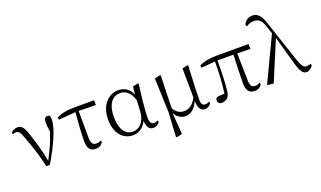

<svg xmlns="http://www.w3.org/2000/svg" viewBox="-93 -1390 3654 2183"><g transform="rotate(-20 1733.5 -298.5)"><path d="M239 7 283 5C382 -162 479 -358 479 -469C479 -486 478 -499 475 -514C468 -522 460 -526 446 -526C417 -526 402 -505 402 -462C402 -436 406 -401 413 -350C379 -236 338 -156 280 -42C260 -166 222 -287 187 -392C157 -486 132 -521 79 -521C51 -521 19 -507 0 -484L8 -465C18 -470 31 -473 47 -473C78 -473 96 -452 122 -376C163 -267 208 -140 239 7Z M838 14C880 14 908 -5 927 -37L920 -55C904 -46 887 -41 864 -41C826 -41 803 -59 801 -130L799 -458L1007 -454L1005 -512H785C676 -512 612 -501 549 -468L555 -441L760 -457C751 -344 740 -221 740 -111C740 -20 775 14 838 14Z M1289 14C1352 14 1417 -18 1453 -99C1461 -15 1487 14 1536 14C1571 14 1598 -5 1614 -32L1603 -49C1589 -41 1578 -36 1560 -36C1527 -36 1509 -56 1509 -125C1509 -199 1528 -379 1547 -514L1537 -522L1475 -507L1465 -413C1431 -492 1373 -526 1301 -526C1191 -526 1080 -434 1080 -249C1080 -82 1169 14 1289 14ZM1462 -346 1455 -210C1446 -80 1369 -25 1303 -25C1209 -25 1152 -106 1152 -255C1152 -422 1226 -488 1308 -488C1370 -488 1432 -452 1462 -346Z M1922 14C1990 14 2043 -31 2078 -113C2082 -24 2107 14 2157 14C2194 14 2220 -6 2235 -31L2228 -49C2214 -42 2201 -36 2182 -36C2148 -36 2131 -51 2131 -117C2131 -198 2136 -288 2147 -517L2139 -523L2074 -508L2078 -157C2039 -81 1990 -45 1930 -45C1881 -45 1838 -65 1804 -123C1805 -219 1809 -317 1815 -517L1806 -523L1740 -508L1755 -98L1738 198L1749 205L1814 189L1794 -70C1822 -16 1873 14 1922 14Z M2762 14C2802 14 2832 -5 2850 -37L2841 -55C2825 -45 2810 -39 2785 -39C2747 -39 2726 -58 2724 -125L2718 -456L2876 -452L2874 -512H2489C2396 -512 2333 -499 2275 -470L2281 -441L2448 -456C2447 -335 2444 -208 2424 -75C2389 -74 2361 -72 2336 -69C2321 -60 2314 -49 2314 -30C2314 -6 2331 12 2362 12C2418 12 2458 -21 2464 -93C2477 -208 2479 -335 2479 -457H2672C2668 -329 2662 -204 2662 -113C2662 -20 2699 14 2762 14Z M3389 14C3419 14 3453 -10 3467 -41L3460 -60C3442 -52 3422 -49 3410 -49C3375 -49 3354 -72 3323 -166L3157 -663C3126 -762 3084 -802 3023 -802C2976 -802 2939 -776 2915 -731L2926 -707C2953 -724 2982 -737 3017 -737C3074 -737 3108 -714 3134 -634L3167 -536L2915 -6L2919 1L2990 8L3191 -471L3284 -139C3320 -9 3351 14 3389 14Z"/></g></svg>

Font: Noto Serif JP Light
Style: Regular
Weight: 300
Designer: Ryoko NISHIZUKA 西塚涼子 (kana & ideographs); Frank Grießhammer (Latin, Greek & Cyrillic); Wenlong ZHANG 张文龙 (bopomofo); San
Foundry: Adobe
Version: Version 2.001;hotconv 1.1.0;makeotfexe 2.6.0